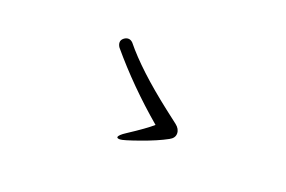

<svg xmlns="http://www.w3.org/2000/svg" viewBox="-61 -722 1122 752"><g transform="rotate(20 500.0 -346.0)"><path d="M584 -256Q452 -368 348 -492Q341 -502 341 -512Q341 -522 350 -529.5Q359 -537 369 -537Q379 -537 388 -528Q460 -439 604 -327Q638 -301 656.5 -286.5Q675 -272 675 -253Q675 -234 654 -223Q614 -201 549.5 -178Q485 -155 472.5 -155Q460 -155 460 -160Q460 -169 488 -187Q557 -232 584 -256Z"/></g></svg>

Font: LXGW Bright TC
Style: Regular
Weight: 400
Designer: Christian Thalmann (Catharsis Fonts)
Foundry: LXGW / Christian Thalmann (Catharsis Fonts) / Fontworks Inc.
Version: Version 5.501